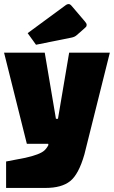

<svg xmlns="http://www.w3.org/2000/svg" viewBox="-20 -759 560 944"><path d="M112 -52 0 -500H200L255 -175H265L320 -500H520L395 0Q367 98 325 131.5Q283 165 204 165H10V35L104 17Q176 1 198 -19Q210 -30 218 -46L217 -52ZM331 -574 157 -539 116 -596 305 -735Q311 -739 318 -739Q325 -739 334 -728L397 -654Q406 -644 406 -637.5Q406 -631 403.5 -627.5Q401 -624 357 -586Q347 -577 331 -574Z"/></svg>

Font: Changa One
Style: Regular
Weight: 400
Designer: Eduardo Rodriguez Tunni
Foundry: Eduardo Rodriguez Tunni
Version: Version 1.003